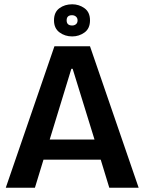

<svg xmlns="http://www.w3.org/2000/svg" viewBox="-20 -876 674 896"><path d="M7 0 234 -660H400L627 0H490L450 -131H183L143 0ZM313 -555 212 -225H421L319 -555ZM317 -706Q283 -706 257.5 -725Q232 -744 232 -781Q232 -819 257 -837.5Q282 -856 317 -856Q349 -856 374.5 -837.5Q400 -819 400 -781Q400 -743 374.5 -724.5Q349 -706 317 -706ZM317 -757Q327 -757 334.5 -763Q342 -769 342 -781Q342 -792 334.5 -798.5Q327 -805 316 -805Q291 -805 291 -781Q291 -757 317 -757Z"/></svg>

Font: Bricolage Grotesque 96pt SemiBold
Style: Regular
Weight: 600
Designer: Mathieu Triay
Foundry: Atelier Triay
Version: Version 1.001; ttfautohint (v1.8.4.7-5d5b);gftools[0.9.33.de